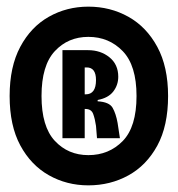

<svg xmlns="http://www.w3.org/2000/svg" viewBox="-20 -726 536 578"><path d="M246 -168Q181 -168 127 -198.5Q73 -229 41 -288.5Q9 -348 9 -437Q9 -525 41 -585Q73 -645 127 -675.5Q181 -706 246 -706Q312 -706 366.5 -675.5Q421 -645 453.5 -585Q486 -525 486 -437Q486 -347 453.5 -287.5Q421 -228 366.5 -198Q312 -168 246 -168ZM246 -259Q308 -259 349.5 -301.5Q391 -344 391 -437Q391 -529 349.5 -572Q308 -615 246 -615Q185 -615 145 -572Q105 -529 105 -437Q105 -345 145 -302Q185 -259 246 -259ZM168 -310V-575H245Q283 -575 309.5 -553.5Q336 -532 336 -495Q336 -470 321 -450.5Q306 -431 274 -425V-421Q309 -419 319 -401.5Q329 -384 334 -356L341 -310H272L269 -347Q266 -368 260.5 -383Q255 -398 237 -398H235V-310ZM235 -442H238Q269 -442 269 -485Q269 -523 241 -523H235Z"/></svg>

Font: Bricolage Grotesque 48pt Condensed Bricolage Grotesque 48pt Condensed Regular
Style: Bold
Weight: 700
Width: 3
Designer: Mathieu Triay
Foundry: Atelier Triay
Version: Version 1.000; ttfautohint (v1.8.4.7-5d5b);gftools[0.9.32]